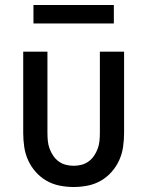

<svg xmlns="http://www.w3.org/2000/svg" viewBox="-20 -737 590 769"><path d="M275 12Q247 12 219 6.5Q191 1 166.5 -13Q142 -27 123 -48.5Q104 -70 92.5 -95.5Q81 -121 77 -149Q73 -177 73 -205V-530H170V-205Q170 -189 171.5 -173Q173 -157 178.5 -142Q184 -127 193 -113.5Q202 -100 215 -90.5Q228 -81 243.5 -77Q259 -73 275 -73Q291 -73 306.5 -77Q322 -81 335 -90.5Q348 -100 357 -113.5Q366 -127 371.5 -142Q377 -157 378.5 -173Q380 -189 380 -205V-530H477V-205Q477 -177 473 -149Q469 -121 457.5 -95.5Q446 -70 427 -48.5Q408 -27 383.5 -13Q359 1 331 6.5Q303 12 275 12ZM114 -643V-717H436V-643Z"/></svg>

Font: Lode Dark
Style: Bold
Weight: 700
Monospace: yes
Designer: Belleve Invis
Foundry: Belleve Invis
Version: Version 29.2.0; ttfautohint (v1.8.3)